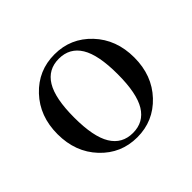

<svg xmlns="http://www.w3.org/2000/svg" viewBox="-112 -581 732 732"><g transform="rotate(-45 254.0 -215.5)"><path d="M106.7 -55.7Q46.9 -119.1 46.9 -215.8Q46.9 -312.5 106.7 -376Q166.5 -439.5 253.9 -439.5Q341.3 -439.5 401.1 -376Q460.9 -312.5 460.9 -215.8Q460.9 -119.1 401.1 -55.7Q341.3 7.8 253.9 7.8Q166.5 7.8 106.7 -55.7ZM166.3 -367.7Q136.7 -319.3 136.7 -215.8Q136.7 -112.3 166.3 -64Q195.8 -15.6 253.9 -15.6Q312 -15.6 341.6 -64Q371.1 -112.3 371.1 -215.8Q371.1 -319.3 341.6 -367.7Q312 -416 253.9 -416Q195.8 -416 166.3 -367.7Z"/></g></svg>

Font: Theano Didot
Style: Regular
Weight: 400
Designer: Alexey Kryukov
Version: Version 2.0